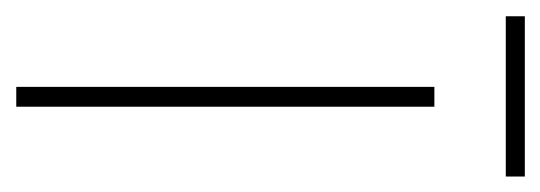

<svg xmlns="http://www.w3.org/2000/svg" viewBox="-258 -442 681 242"><g transform="rotate(90 83.0 -320.5)"><path d="M96 0H71V-527H96ZM184 -641V-617H-18V-641Z"/></g></svg>

Font: Noto Sans Lao ExtraCondensed Thin
Style: Regular
Weight: 100
Width: 2
Designer: Monotype Design Team
Foundry: Monotype Imaging Inc.
Version: Version 2.003; ttfautohint (v1.8.4.7-5d5b)